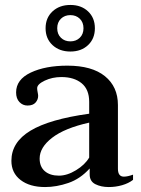

<svg xmlns="http://www.w3.org/2000/svg" viewBox="-20 -745 568 775"><path d="M164 -631Q164 -673 192 -699Q220 -725 264 -725Q308 -725 335.5 -699Q363 -673 363 -631Q363 -589 335.5 -563Q308 -537 264 -537Q220 -537 192 -563Q164 -589 164 -631ZM317 -631Q317 -655 302 -669.5Q287 -684 264 -684Q241 -684 226 -669.5Q211 -655 211 -631Q211 -607 226 -592.5Q241 -578 264 -578Q287 -578 302 -592.5Q317 -607 317 -631ZM26 -96Q26 -171 103 -217.5Q180 -264 340 -286V-334Q340 -384 309.5 -409Q279 -434 228 -434Q191 -434 160.5 -419.5Q130 -405 130 -389Q130 -382 132 -372.5Q134 -363 134 -358Q134 -343 123.5 -331Q113 -319 91 -319Q72 -319 58.5 -333Q45 -347 45 -372Q45 -424 104 -452Q163 -480 252 -480Q351 -480 403.5 -437.5Q456 -395 456 -321V-64Q456 -32 480 -32Q495 -32 517 -40V-19Q499 -5 473 2.5Q447 10 419 10Q388 10 365 -1.5Q342 -13 342 -41V-65Q304 -23 256 -6.5Q208 10 162 10Q100 10 63 -18.5Q26 -47 26 -96ZM340 -109V-250Q241 -228 190.5 -189Q140 -150 140 -105Q140 -72 161 -54Q182 -36 218 -36Q251 -36 287 -58Q323 -80 340 -109Z"/></svg>

Font: Taviraj Medium
Style: Regular
Weight: 500
Designer: Katatrad Team
Foundry: CadsonDemak
Version: Version 1.001